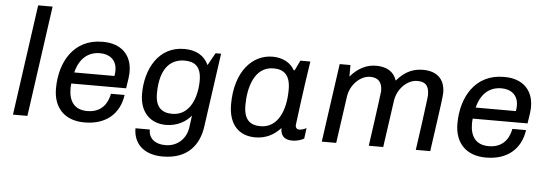

<svg xmlns="http://www.w3.org/2000/svg" viewBox="-55 -890 3546 1245"><g transform="rotate(5 1718.5 -267.0)"><path d="M241 -720H147L46 0H140Z M589 -521H582C397 -521 309 -366 309 -193C309 -62 389 10 510 10H514C651 10 739 -66 756 -190H667C661 -157 637 -65 524 -65C436 -65 403 -123 403 -202C403 -213 404 -223 405 -234H762C772 -294 775 -321 775 -333V-344C775 -455 702 -521 589 -521ZM574 -446C637 -446 683 -411 683 -343C683 -335 683 -327 680 -307H418C441 -400 498 -446 574 -446Z M1116 -521C948 -521 868 -368 868 -208C868 -85 941 -20 1039 -20C1111 -20 1168 -52 1203 -95L1192 -15C1182 54 1129 111 1047 111C978 111 938 75 938 19H845C845 111 905 186 1037 186C1199 186 1273 89 1289 -34L1356 -511H1320L1275 -430C1246 -491 1193 -521 1116 -521ZM1124 -446C1190 -446 1233 -417 1233 -326C1233 -219 1191 -95 1074 -95C1008 -95 964 -127 964 -217C964 -394 1043 -446 1124 -446Z M1691 -521C1560 -521 1449 -405 1449 -190C1449 -52 1523 10 1623 10C1692 10 1745 -18 1788 -65C1788 -24 1805 10 1864 10C1900 10 1928 -2 1941 -10L1950 -79C1939 -72 1918 -65 1903 -65C1890 -65 1879 -73 1879 -92C1879 -95 1909 -332 1937 -511H1872L1841 -446H1834C1810 -490 1760 -521 1691 -521ZM1704 -446C1769 -446 1813 -414 1813 -318C1813 -179 1763 -65 1651 -65C1584 -65 1542 -97 1542 -193C1542 -295 1573 -446 1704 -446Z M2671 -521C2615 -521 2558 -505 2499 -436C2480 -495 2432 -521 2365 -521C2308 -521 2250 -497 2198 -436V-511H2128L2056 0H2150L2193 -304C2204 -384 2269 -446 2333 -446C2381 -446 2411 -422 2411 -361C2410 -348 2398 -258 2386 -171L2362 0H2456L2499 -304C2510 -384 2575 -446 2639 -446C2687 -446 2716 -428 2716 -361C2716 -346 2703 -258 2692 -170L2668 0H2762L2787 -177C2800 -268 2813 -364 2813 -384C2813 -479 2754 -521 2671 -521Z M3202 -521H3195C3010 -521 2922 -366 2922 -193C2922 -62 3002 10 3123 10H3127C3264 10 3352 -66 3369 -190H3280C3274 -157 3250 -65 3137 -65C3049 -65 3016 -123 3016 -202C3016 -213 3017 -223 3018 -234H3375C3385 -294 3388 -321 3388 -333V-344C3388 -455 3315 -521 3202 -521ZM3187 -446C3250 -446 3296 -411 3296 -343C3296 -335 3296 -327 3293 -307H3031C3054 -400 3111 -446 3187 -446Z"/></g></svg>

Font: Chivo
Style: Italic
Weight: 400
Italic angle: -8°
Designer: Hector Gatti
Foundry: Omnibus-Type
Version: Version 1.003;PS 001.003;hotconv 1.0.70;makeotf.lib2.5.58329